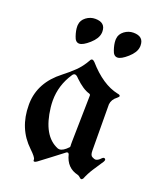

<svg xmlns="http://www.w3.org/2000/svg" viewBox="-133 -791 726 874"><g transform="rotate(20 230.0 -354.0)"><path d="M176.8 -708.5Q226.6 -708.5 226.6 -664.6Q226.6 -662.6 226.6 -660.6Q226.6 -658.7 226.1 -656.2Q223.1 -629.9 193.4 -603.5Q163.6 -577.1 146 -577.1H145.5Q127.4 -577.1 119.6 -602.5Q110.8 -628.4 110.8 -647.9Q110.8 -650.4 110.8 -652.3Q110.8 -654.3 111.3 -656.2Q112.8 -678.2 133.3 -693.8Q153.3 -708.5 176.8 -708.5ZM361.8 -708.5Q411.6 -708.5 411.6 -664.6Q411.6 -662.6 411.6 -660.6Q411.6 -658.7 411.1 -656.2Q408.2 -629.9 378.4 -603.5Q348.6 -577.1 331.1 -577.1H330.6Q312.5 -577.1 304.7 -602.5Q295.9 -628.4 295.9 -647.9Q295.9 -650.4 295.9 -652.3Q295.9 -654.3 296.4 -656.2Q297.9 -678.2 318.4 -693.8Q338.4 -708.5 361.8 -708.5ZM260.7 -91.8Q235.8 -72.8 206.1 -50Q176.3 -27.3 150.9 -8.3Q143.1 -2.4 138.2 -2.4Q137.7 -2.4 135.3 -2.9Q132.8 -3.4 132.8 -8.8V-9.8V-10.3V-10.7V-11.2Q132.8 -21.5 102.5 -50.3Q25.9 -122.6 25.9 -236.3V-240.2V-240.7V-241.7V-242.2V-243.2V-243.7V-244.1V-244.6Q28.8 -346.7 121.1 -418Q149.4 -439.9 174.1 -463.6Q198.7 -487.3 217.8 -521.5Q221.2 -529.3 227.5 -529.3Q232.4 -529.3 239.3 -522.5Q312.5 -439 387.7 -423.3Q400.9 -421.4 400.9 -415.5Q400.9 -411.6 392.6 -404.8Q370.1 -388.2 367.7 -363.8V-362.8L369.1 -139.6Q369.1 -116.7 379.9 -111.8Q390.6 -106.4 395 -106.4Q407.2 -106.4 420.9 -121.6Q426.3 -127 430.2 -127Q432.6 -127 435.3 -125.2Q438 -123.5 438 -119.6Q438 -116.2 435.1 -110.8Q417.5 -84.5 401.1 -59.3Q384.8 -34.2 373.5 -6.3L373 -5.9Q369.1 -0.5 365.7 -0.5Q361.8 -0.5 356.4 -5.9Q351.6 -11.2 343.8 -13.7Q288.1 -26.4 273.4 -87.4Q272.9 -89.8 268.6 -93.3H267.6H267.1H266.6Q263.7 -93.3 260.7 -91.8ZM266.1 -379.4Q235.4 -387.7 195.3 -426.3Q184.1 -439 176.3 -439Q169.4 -439 164.1 -430.7Q121.6 -367.2 121.6 -293Q121.6 -284.7 122.1 -276.6Q122.6 -268.6 123.5 -260.3Q138.7 -127.4 217.3 -95.7Q217.8 -95.7 218.3 -95.2Q223.1 -94.2 225.6 -94.2Q243.2 -94.2 266.6 -119.1Q268.6 -121.6 268.6 -124.5Q268.1 -128.4 268.1 -134Q268.1 -139.6 268.1 -147.5L272.5 -371.6Q272.5 -377.4 266.1 -379.4Z"/></g></svg>

Font: UnifrakturMaguntia sl
Style: Regular
Weight: 400
Designer: j. 'mach' wust, based on a font by Peter Wiegel, original typeface by Carl Albert Fahrenwaldt 1901
Version: Version 2010-11-24